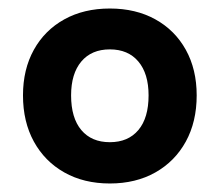

<svg xmlns="http://www.w3.org/2000/svg" viewBox="-20 -679 516 451"><path d="M34 -455Q34 -516 59.5 -562Q85 -608 131 -633.5Q177 -659 238 -659Q299 -659 345 -633.5Q391 -608 416.5 -562Q442 -516 442 -455Q442 -393 416.5 -346.5Q391 -300 345 -274Q299 -248 238 -248Q177 -248 131 -274Q85 -300 59.5 -346.5Q34 -393 34 -455ZM329 -455Q329 -506 305 -534.5Q281 -563 238 -563Q195 -563 171 -534.5Q147 -506 147 -455Q147 -402 171 -373.5Q195 -345 238 -345Q281 -345 305 -373.5Q329 -402 329 -455Z"/></svg>

Font: Overused Grotesk
Style: Bold
Weight: 700
Version: Version 0.003